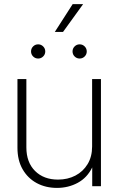

<svg xmlns="http://www.w3.org/2000/svg" viewBox="-20 -896 570 924"><path d="M254.4 8.3Q199.7 8.3 156.7 -14.9Q113.8 -38.1 88.9 -81.3Q64 -124.5 64 -185.1V-515.6H106.9V-187Q106.9 -114.7 148.7 -73.2Q190.4 -31.7 259.3 -31.7Q305.7 -31.7 342.8 -51Q379.9 -70.3 401.6 -106.2Q423.3 -142.1 423.3 -190.9V-515.6H465.8V0H423.8V-90.3Q399.4 -40.5 354 -16.1Q308.6 8.3 254.4 8.3ZM243.7 -742.2 329.6 -876H379.9L283.2 -742.2ZM363.3 -614.3Q349.1 -614.3 339.1 -624.3Q329.1 -634.3 329.1 -648.4Q329.1 -662.6 339.1 -672.6Q349.1 -682.6 363.3 -682.6Q377.4 -682.6 387.5 -672.6Q397.5 -662.6 397.5 -648.4Q397.5 -634.3 387.5 -624.3Q377.4 -614.3 363.3 -614.3ZM163.6 -614.3Q149.4 -614.3 139.4 -624.3Q129.4 -634.3 129.4 -648.4Q129.4 -662.6 139.4 -672.6Q149.4 -682.6 163.6 -682.6Q177.7 -682.6 187.7 -672.6Q197.8 -662.6 197.8 -648.4Q197.8 -634.3 187.7 -624.3Q177.7 -614.3 163.6 -614.3Z"/></svg>

Font: Inter Display ExtraLight
Style: Regular
Weight: 200
Designer: Rasmus Andersson
Foundry: rsms
Version: Version 4.000;git-a52131595